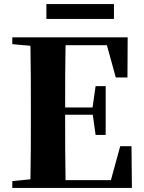

<svg xmlns="http://www.w3.org/2000/svg" viewBox="-20 -932 714 952"><path d="M210 -838H545V-912H210ZM554 -548H612L613 -747H41V-713L131 -705C133 -602 133 -499 133 -395V-351C133 -247 133 -144 131 -43L41 -34V0H634L632 -207H576L530 -39H305C303 -143 303 -249 303 -360V-363H440L454 -263H504V-505H454L439 -399H303C303 -505 303 -608 305 -708H510Z"/></svg>

Font: Source Han Serif KR Heavy
Style: Regular
Weight: 900
Designer: Ryoko NISHIZUKA 西塚涼子 (kana & ideographs); Frank Grießhammer (Latin, Greek & Cyrillic); Wenlong ZHANG 张文龙 (bopomofo); San
Foundry: Adobe
Version: Version 2.001;hotconv 1.1.0;makeotfexe 2.6.0